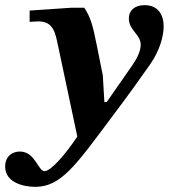

<svg xmlns="http://www.w3.org/2000/svg" viewBox="-124 -505 655 745"><path d="M13 220C113 220 171 135 307 -47C377 -140 407 -182 459 -256C496 -309 511 -365 511 -403C511 -448 489 -485 437 -485C399 -485 376 -465 376 -433C376 -387 422 -372 422 -331C422 -307 407 -277 391 -254L290 -109H281L275 -212L252 -327C236 -407 228 -437 203 -475H153L-9 -464V-420C-9 -420 13 -422 25 -422C85 -422 91 -375 102 -324L176 25C134 88 75 159 49 159C23 159 13 83 -47 83C-79 83 -104 104 -104 141C-104 206 -28 220 13 220Z"/></svg>

Font: STIX Two Text
Style: Bold Italic
Weight: 700
Italic angle: -12°
Designer: Ross Mills, John Hudson & Paul Hanslow, Tiro Typeworks Ltd; with prior portions MicroPress Inc. and Coen Hoffman, Elsevi
Foundry: Tiro Typeworks Ltd
Version: Version 2.13 b171